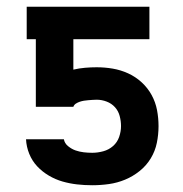

<svg xmlns="http://www.w3.org/2000/svg" viewBox="-20 -540 540 568"><path d="M253 8Q230 8 208 5.5Q186 3 165 -3Q144 -9 124.5 -20.5Q105 -32 90 -48Q75 -64 66.5 -85Q58 -106 57 -128H169Q171 -116 181.5 -107.5Q192 -99 203.5 -95Q215 -91 227.5 -89.5Q240 -88 253 -88Q269 -88 285.5 -92.5Q302 -97 314.5 -108Q327 -119 332.5 -135Q338 -151 338 -167Q338 -182 334 -197Q330 -212 320 -223Q310 -234 295.5 -239.5Q281 -245 266 -245Q260 -245 253.5 -244.5Q247 -244 240.5 -243.5Q234 -243 228 -242Q222 -241 216 -239Q210 -237 204.5 -233.5Q199 -230 197 -224H86V-424H59V-520H422V-424H197V-334Q214 -338 231.5 -339.5Q249 -341 266 -341Q290 -341 313.5 -337Q337 -333 359 -323Q381 -313 399 -296.5Q417 -280 428.5 -259Q440 -238 444.5 -214.5Q449 -191 449 -167Q449 -142 444 -117.5Q439 -93 426 -71.5Q413 -50 393 -34Q373 -18 350 -8.5Q327 1 302.5 4.5Q278 8 253 8Z"/></svg>

Font: Iosevka Term
Style: Bold
Weight: 700
Monospace: yes
Designer: Belleve Invis
Foundry: Belleve Invis
Version: Version 30.0.1